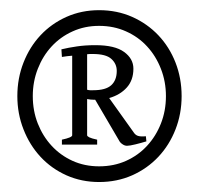

<svg xmlns="http://www.w3.org/2000/svg" viewBox="-20 -721 396 383"><path d="M342.3 -529.3Q342.3 -494.1 330.1 -462.9Q317.9 -431.6 295.9 -408.2Q273.9 -384.8 243.7 -371.3Q213.4 -357.9 177.7 -357.9Q142.6 -357.9 112.5 -371.3Q82.5 -384.8 60.8 -408.2Q39.1 -431.6 26.9 -462.9Q14.6 -494.1 14.6 -529.3Q14.6 -564.9 26.9 -596.2Q39.1 -627.4 60.8 -650.6Q82.5 -673.8 112.5 -687.3Q142.6 -700.7 177.7 -700.7Q213.4 -700.7 243.7 -687.3Q273.9 -673.8 295.9 -650.6Q317.9 -627.4 330.1 -596.2Q342.3 -564.9 342.3 -529.3ZM311 -529.3Q311 -558.1 301 -583.7Q291 -609.4 273.4 -628.4Q255.9 -647.5 231.4 -658.4Q207 -669.4 177.7 -669.4Q148.9 -669.4 124.8 -658.4Q100.6 -647.5 83 -628.4Q65.4 -609.4 55.4 -583.7Q45.4 -558.1 45.4 -529.3Q45.4 -500 55.4 -474.6Q65.4 -449.2 83 -430.2Q100.6 -411.1 124.8 -400.1Q148.9 -389.2 177.7 -389.2Q207 -389.2 231.4 -400.1Q255.9 -411.1 273.4 -430.2Q291 -449.2 301 -474.6Q311 -500 311 -529.3ZM103.5 -432.6V-442.4Q124 -446.8 124 -451.2V-609.9Q118.7 -609.4 113.8 -608.9Q108.9 -608.4 103.5 -607.4L102.5 -622.6Q116.7 -626 133.3 -628.4Q149.9 -630.9 170.4 -630.9Q209 -630.9 227.5 -617.4Q246.1 -604 246.1 -584Q246.1 -561 232.9 -546.4Q219.7 -531.7 197.8 -525.4L246.6 -457Q250 -451.7 255.1 -450Q260.3 -448.2 271 -449.2L272 -439Q262.2 -436 250.5 -433.1Q238.8 -430.2 233.4 -430.2Q229 -430.2 224.9 -432.9Q220.7 -435.5 218.8 -438.5L169.9 -522H168Q161.1 -522 153.8 -523.4V-451.2Q153.8 -449.2 158.2 -447Q162.6 -444.8 173.8 -442.4V-432.6ZM165 -613.3H159.2Q156.7 -613.3 153.8 -612.8V-542Q157.2 -541 159.7 -541H166Q190.9 -541 201.9 -551Q212.9 -561 212.9 -579.6Q212.9 -593.8 202.1 -603.5Q191.4 -613.3 165 -613.3Z"/></svg>

Font: Gentium Book Basic
Style: Regular
Weight: 400
Designer: J. Victor Gaultney and Annie Olsen
Foundry: SIL International
Version: Version 1.102; 2013; Maintenance release